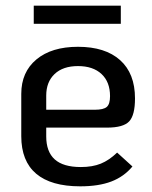

<svg xmlns="http://www.w3.org/2000/svg" viewBox="-20 -646 536 677"><path d="M393 -108 447 -59Q417 -23 372.5 -6Q328 11 263 11Q160 11 107.5 -33.5Q55 -78 55 -166V-315Q55 -392 108.5 -436.5Q162 -481 255 -481Q351 -481 403.5 -434Q456 -387 456 -299Q456 -240 435.5 -218Q415 -196 357 -196H143V-165Q143 -111 173 -84Q203 -57 265 -57Q306 -57 335.5 -69Q365 -81 393 -108ZM143 -309V-259H314Q345 -259 356.5 -269Q368 -279 368 -307Q368 -357 338 -385Q308 -413 255 -413Q202 -413 172.5 -385Q143 -357 143 -309ZM99 -626H406V-562H99Z"/></svg>

Font: KoHo Medium
Style: Regular
Weight: 500
Version: Version 1.000; ttfautohint (v1.6)